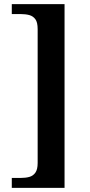

<svg xmlns="http://www.w3.org/2000/svg" viewBox="-20 -780 433 928"><path d="M37 128V80H81Q104 80 122 75Q140 70 151 54.5Q162 39 162 8V-639Q162 -672 151 -687Q140 -702 122 -707Q104 -712 81 -712H37V-760H292V128Z"/></svg>

Font: Noto Serif Kannada SemiBold
Style: Regular
Weight: 600
Version: Version 2.003